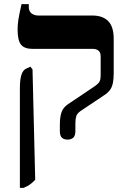

<svg xmlns="http://www.w3.org/2000/svg" viewBox="-20 -667 614 927"><path d="M306 7Q288 7 278.5 -2.5Q269 -12 269 -34V-66Q269 -100 276.5 -123.5Q284 -147 307 -163L438 -251Q449 -259 455.5 -266Q462 -273 464 -282.5Q466 -292 466 -307V-395Q466 -413 456 -422Q446 -431 427 -431H137Q98 -431 81.5 -451.5Q65 -472 65 -524Q65 -549 69 -574Q73 -599 84 -647H119V-633Q119 -613 132 -602.5Q145 -592 166 -592H427Q475 -592 502 -565.5Q529 -539 529 -479V-314Q529 -288 525.5 -269Q522 -250 514 -237Q506 -224 490 -212L369 -131Q352 -119 348 -105.5Q344 -92 344 -71V-34Q344 -12 334 -2.5Q324 7 306 7ZM76 240V-240Q76 -283 83.5 -306Q91 -329 107 -336L127 -345L137 -332L150 201Q136 216 123.5 224.5Q111 233 94 240Z"/></svg>

Font: Noto Serif Hebrew
Style: Bold
Weight: 700
Version: Version 2.003